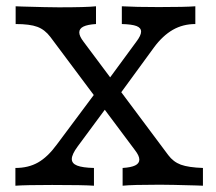

<svg xmlns="http://www.w3.org/2000/svg" viewBox="-20 -591 688 611"><path d="M409.7 -112.9 140.3 -473.4Q122.6 -496.8 98.8 -505.6Q75 -514.5 29.8 -514.5V-571Q40.3 -571 50 -570.2Q134.7 -567.7 166.9 -567.7Q255.6 -567.7 285.5 -571V-514.5Q258.9 -512.9 245.6 -506.5Q232.3 -500 232.3 -487.9Q232.3 -475.8 246 -458.1L515.3 -97.6Q531.5 -75.8 555.6 -66.9Q579.8 -58.1 625.8 -56.5V0Q616.1 -0.8 605.6 -0.8Q521 -3.2 488.7 -3.2Q400 -3.2 370.2 0V-56.5Q396.8 -58.1 410.1 -64.5Q423.4 -71 423.4 -83.1Q423.4 -95.2 409.7 -112.9ZM160.5 -130.6 293.5 -308.9 333.9 -269.4 226.6 -124.2Q208.9 -100 208.5 -85.5Q208.1 -71 225.4 -64.1Q242.7 -57.3 279 -56.5V0Q246.8 -2.4 146 -2.4Q60.5 -2.4 29 0V-56.5Q70.2 -56.5 100.8 -73.8Q131.5 -91.1 160.5 -130.6ZM306.5 -312.1 413.7 -458.1Q429 -478.2 429 -490.3Q429 -502.4 414.5 -508.1Q400 -513.7 367.7 -514.5V-571Q411.3 -568.5 484.7 -568.5Q570.2 -568.5 601.6 -571V-514.5Q562.1 -514.5 529.8 -496Q497.6 -477.4 470.2 -440.3L352.4 -279Z"/></svg>

Font: Playfair Micro SmCond SmLight
Style: Regular
Weight: 360
Width: 4
Designer: Claus Eggers Sørensen
Foundry: Claus Eggers Sørensen
Version: Version 2.100;Glyphs 3.2 (3219)